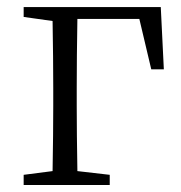

<svg xmlns="http://www.w3.org/2000/svg" viewBox="-20 -531 519 551"><path d="M379.9 -476.6H202.1Q200.2 -367.2 200.2 -279.3V-226.6Q200.2 -149.4 202.1 -40L294.9 -29.3V0H47.9V-29.3L130.9 -40Q132.8 -149.4 132.8 -226.6V-279.3Q132.8 -361.3 130.9 -470.7L47.9 -482.4V-510.7H441.4L450.2 -332H414.1Z"/></svg>

Font: GenYoMin JP Light
Style: Regular
Weight: 300
Version: Version 1.001;PS 1;hotconv 16.6.51;makeotf.lib2.5.65220 DEVE